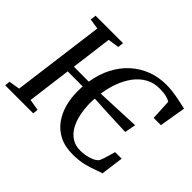

<svg xmlns="http://www.w3.org/2000/svg" viewBox="-159 -1003 1261 1261"><g transform="rotate(45 472.0 -372.0)"><path d="M634 8Q560.5 8 508.8 -18.8Q457 -45.5 425 -90.8Q393 -136 378.2 -192Q363.5 -248 363.5 -307Q363.5 -319 364 -331Q364.5 -343 365 -354.5L225.5 -355L186 -49.5L264 -36.5L260.5 0H0L3.5 -36.5L80 -49.5L164 -691.5L91.5 -703L96.5 -743H351.5L347 -703L269.5 -691.5L232.5 -405.5L371 -405Q384 -486 417.2 -550.2Q450.5 -614.5 500.2 -659.2Q550 -704 612 -727.8Q674 -751.5 745 -751.5Q775 -751.5 801 -748.5Q827 -745.5 850.5 -741Q874 -736.5 896 -731.5Q918 -726.5 939 -722L908 -538H841L833.5 -681Q819 -689.5 795.8 -696Q772.5 -702.5 731.5 -702.5Q677 -702.5 634 -678Q591 -653.5 560.2 -611.5Q529.5 -569.5 510 -516.2Q490.5 -463 482.5 -405L788.5 -418L774 -340.5Q751 -341.5 715.5 -343Q680 -344.5 638.8 -346Q597.5 -347.5 555.8 -350Q514 -352.5 478 -354.5Q477 -342 476.2 -329.5Q475.5 -317 476 -303.5Q477.5 -254.5 487.2 -208.2Q497 -162 517.8 -125.2Q538.5 -88.5 571.8 -66.8Q605 -45 652.5 -45Q673 -45 699 -49.5Q725 -54 748.8 -64.2Q772.5 -74.5 786 -91Q791 -102.5 795.5 -115.8Q800 -129 804.2 -143.2Q808.5 -157.5 812.8 -172Q817 -186.5 820.5 -200H881.5L860.5 -43Q839 -37.5 808 -25.2Q777 -13 734 -2.5Q691 8 634 8Z"/></g></svg>

Font: Merriweather 36pt
Style: Italic
Weight: 400
Italic angle: -7.8°
Version: Version 2.101